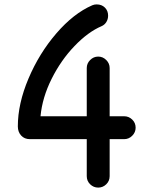

<svg xmlns="http://www.w3.org/2000/svg" viewBox="-20 -837 673 872"><path d="M544 -309Q565 -309 580.5 -294Q596 -279 596 -257Q596 -236 580.5 -220.5Q565 -205 544 -205H478V-37Q478 -15 462.5 0Q447 15 426 15Q405 15 389.5 0Q374 -15 374 -37V-205H116Q91 -205 76 -221.5Q61 -238 61 -263Q61 -366 109.5 -480.5Q158 -595 236 -685.5Q314 -776 399 -813Q408 -817 419 -817Q442 -817 456.5 -802.5Q471 -788 471 -766Q471 -750 463 -737Q455 -724 441 -718Q380 -692 318.5 -628Q257 -564 214.5 -479Q172 -394 164 -309H374V-528Q374 -549 389.5 -564.5Q405 -580 426 -580Q447 -580 462.5 -564.5Q478 -549 478 -528V-309Z"/></svg>

Font: Tsukimi Rounded SemiBold
Style: Regular
Weight: 600
Designer: Takashi Funayama
Foundry: Takashi Funayama
Version: Version 1.032; ttfautohint (v1.8.3)